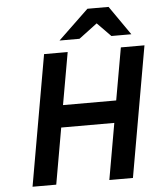

<svg xmlns="http://www.w3.org/2000/svg" viewBox="-60 -973 855 1025"><g transform="rotate(-5 367.0 -460.5)"><path d="M72.5 0 195.5 -700H322L272.5 -420H557.5L607 -700H733.5L610.5 0H484L537 -301.5H252.5L199.5 0ZM284 -765 447 -921H560.5L669 -765H562L489.5 -839L391 -765Z"/></g></svg>

Font: Overpass
Style: Bold Italic
Weight: 700
Italic angle: -10°
Designer: Delve Withrington, Dave Bailey, Thomas Jockin
Foundry: Delve Fonts LLC
Version: Version 4.000; ttfautohint (v1.8.3)